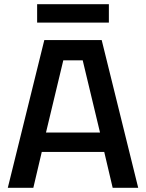

<svg xmlns="http://www.w3.org/2000/svg" viewBox="-20 -890 692 910"><path d="M17 0 190 -700H462L635 0H514L474 -170H178L138 0ZM198 -262H454L372 -604H280ZM156 -783V-870H496V-783Z"/></svg>

Font: Tektur Medium
Style: Regular
Weight: 500
Designer: Adam Jagosz
Foundry: Adam Jagosz
Version: Version 1.005;gftools[0.9.30]